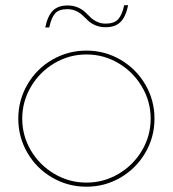

<svg xmlns="http://www.w3.org/2000/svg" viewBox="-20 -703 660 733"><path d="M310.1 -509.8Q380.4 -509.8 440.2 -474.9Q500 -439.9 534.9 -380.1Q569.8 -320.3 569.8 -250Q569.8 -179.7 534.9 -119.9Q500 -60.1 440.2 -25.1Q380.4 9.8 310.1 9.8Q239.3 9.8 179.2 -25.1Q119.1 -60.1 84.5 -119.9Q49.8 -179.7 49.8 -250Q49.8 -320.3 84.5 -380.1Q119.1 -439.9 179.2 -474.9Q239.3 -509.8 310.1 -509.8ZM98.1 -371.8Q64.9 -315.4 64.9 -250Q64.9 -184.6 98.1 -128.4Q131.3 -72.3 187.7 -39.1Q244.1 -5.9 310.1 -5.9Q376 -5.9 432.4 -39.1Q488.8 -72.3 522 -128.4Q555.2 -184.6 555.2 -250Q555.2 -315.4 522 -371.8Q488.8 -428.2 432.4 -461.7Q376 -495.1 310.1 -495.1Q244.1 -495.1 187.7 -461.7Q131.3 -428.2 98.1 -371.8ZM152.8 -598.1Q161.6 -641.6 181.4 -661.9Q201.2 -682.1 237.8 -682.1Q259.3 -682.1 276.1 -675Q293 -668 304 -657.7Q314.9 -647.5 325.2 -637.2Q335.4 -627 350.3 -619.9Q365.2 -612.8 383.8 -612.8Q416 -612.8 431.2 -629.6Q446.3 -646.5 454.1 -683.1H469.2Q460.4 -639.6 440.4 -619.4Q420.4 -599.1 383.8 -599.1Q361.8 -599.1 345 -606.2Q328.1 -613.3 317.1 -623.5Q306.2 -633.8 295.9 -643.8Q285.6 -653.8 270.8 -660.9Q255.9 -668 236.8 -668Q204.6 -668 190.2 -651.6Q175.8 -635.3 168 -598.1Z"/></svg>

Font: Human Sans Thin
Style: Regular
Weight: 100
Designer: Tim Radville
Foundry: Continuum
Version: Version 1.000;FEAKit 1.0